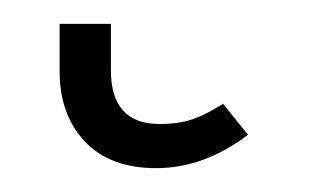

<svg xmlns="http://www.w3.org/2000/svg" viewBox="-20 26 279 161"><path d="M30 86V46H73V85Q73 130 114 130Q130 130 141.5 126Q153 122 167 113L188 139Q151 167 111 167Q72 167 51 144.5Q30 122 30 86Z"/></svg>

Font: FiraGO ExtraLight
Style: Regular
Weight: 200
Designer: bBox Type
Foundry: bBox Type GmbH
Version: Version 1.001